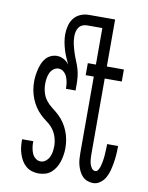

<svg xmlns="http://www.w3.org/2000/svg" viewBox="-84 -796 668 865"><g transform="rotate(10 250.0 -363.5)"><path d="M152 8Q137 8 122 3.5Q107 -1 95 -11Q83 -21 75 -34.5Q67 -48 62 -63Q57 -78 55 -93Q53 -108 53 -124V-131H104V-127Q104 -114 106 -101Q108 -88 113 -76Q118 -64 128.5 -55.5Q139 -47 152 -47Q165 -47 175.5 -55.5Q186 -64 191.5 -75.5Q197 -87 199 -100Q201 -113 201 -126Q201 -145 195 -165Q189 -185 177.5 -200.5Q166 -216 149.5 -228Q133 -240 119 -253.5Q105 -267 94 -283.5Q83 -300 75.5 -319Q68 -338 64.5 -357.5Q61 -377 61 -397Q61 -411 63 -425.5Q65 -440 68.5 -454Q72 -468 77.5 -481Q83 -494 92.5 -505Q102 -516 115.5 -522Q129 -528 143 -528Q159 -528 174 -520Q189 -512 199 -498Q192 -513 185 -529Q178 -545 173 -562Q168 -579 165 -596Q162 -613 162 -630Q162 -650 167 -669.5Q172 -689 183.5 -704Q195 -719 213.5 -727Q232 -735 252 -735H347V-687H252Q241 -687 231 -682.5Q221 -678 215 -669.5Q209 -661 206.5 -650Q204 -639 204 -629Q204 -610 208 -592.5Q212 -575 217.5 -557.5Q223 -540 230 -523.5Q237 -507 242.5 -489.5Q248 -472 250 -453.5Q252 -435 252 -417V-389H208Q208 -403 206 -416.5Q204 -430 199 -442.5Q194 -455 183.5 -464Q173 -473 160 -473Q147 -473 136.5 -464.5Q126 -456 121 -444.5Q116 -433 114 -420.5Q112 -408 112 -395Q112 -375 117.5 -355.5Q123 -336 135 -320.5Q147 -305 163 -293Q179 -281 193.5 -267.5Q208 -254 219 -237.5Q230 -221 237.5 -202.5Q245 -184 248.5 -164.5Q252 -145 252 -125Q252 -109 249.5 -93.5Q247 -78 242.5 -63.5Q238 -49 230 -35.5Q222 -22 210 -11.5Q198 -1 183 3.5Q168 8 152 8ZM402 8Q388 8 375 3Q362 -2 352.5 -12Q343 -22 337 -35Q331 -48 327.5 -61Q324 -74 323 -88Q322 -102 322 -116V-465H285V-520H322V-735H372V-520H450V-465H372V-116Q372 -106 373 -95.5Q374 -85 376.5 -75.5Q379 -66 385.5 -56.5Q392 -47 402 -47Q410 -47 415 -55Q420 -63 422.5 -71Q425 -79 426.5 -87Q428 -95 429.5 -103Q431 -111 431.5 -119.5Q432 -128 432.5 -136Q433 -144 433.5 -152.5Q434 -161 434 -169V-176H484V-167Q484 -149 482.5 -131.5Q481 -114 478 -96.5Q475 -79 470.5 -62Q466 -45 457.5 -29.5Q449 -14 434 -3Q419 8 402 8Z"/></g></svg>

Font: Iosevka Fixed Light
Style: Regular
Weight: 300
Monospace: yes
Designer: Belleve Invis
Foundry: Belleve Invis
Version: Version 32.3.0